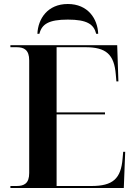

<svg xmlns="http://www.w3.org/2000/svg" viewBox="-20 -940 682 960"><path d="M167 -771H177C189 -819 223 -842 319 -842C415 -842 449 -819 461 -771H471C468 -846 420 -920 319 -920C218 -920 170 -846 167 -771ZM32 0H599L606 -181H596L593 -148C585 -46 544 -10 437 -10H263V-368H505V-378H263V-704H406C511 -704 551 -668 559 -567L562 -533H572L566 -714H32V-704H63C101 -704 126 -690 126 -638V-75C126 -23 101 -10 63 -10H32Z"/></svg>

Font: Noto Serif Display SemiBold
Style: Regular
Weight: 600
Designer: Monotype Design Team
Foundry: Monotype Imaging Inc.
Version: Version 2.009